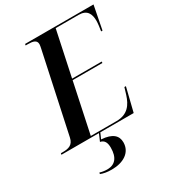

<svg xmlns="http://www.w3.org/2000/svg" viewBox="-249 -839 1088 1201"><g transform="rotate(-30 295.0 -238.0)"><path d="M-27 0H244L222 51C253 57 263 81 263 116C263 187 232 223 177 223C161 223 142 221 123 215L121 225C142 233 165 238 201 238C283 238 348 200 348 126C348 79 317 46 236 41L254 0H495L537 -170H526L511 -121C492 -61 459 -10 377 -10H191L267 -369H482L483 -379H269L338 -704H504C564 -704 582 -667 582 -616C582 -596 577 -564 574 -544H584L617 -714H123L121 -704H137C174 -704 200 -698 200 -668C200 -661 198 -651 196 -641L73 -67C63 -18 30 -10 -11 -10H-25Z"/></g></svg>

Font: Noto Serif Display SemiCondensed SemiBold
Style: Italic
Weight: 600
Width: 4
Italic angle: -12°
Designer: Monotype Design Team
Foundry: Monotype Imaging Inc.
Version: Version 2.009